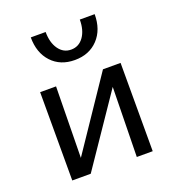

<svg xmlns="http://www.w3.org/2000/svg" viewBox="-122 -754 772 850"><g transform="rotate(-20 263.5 -329.0)"><path d="M118 -658H188Q188 -608 210 -577Q232 -546 268 -546Q305 -546 327 -577Q349 -608 349 -658H419Q419 -585 377.5 -541Q336 -497 268 -497Q200 -497 159 -541Q118 -585 118 -658ZM453 -416V0H378L384 -328L161 0H74V-416H149L144 -81L370 -416Z"/></g></svg>

Font: EauTest Medium
Style: Italic
Weight: 500
Italic angle: -12°
Designer: Christian Thalmann (Catharsis Fonts)
Version: Version 0.001;PS 000.001;hotconv 1.0.88;makeotf.lib2.5.64775